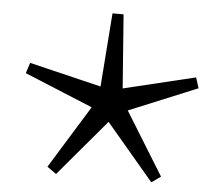

<svg xmlns="http://www.w3.org/2000/svg" viewBox="-50 -725 918 795"><g transform="rotate(5 409.0 -327.5)"><path d="M768 -391 754 -435 455 -363 432 -669H386L363 -363L64 -435L50 -391L334 -274L173 -13L211 14L409 -220L607 14L645 -13L484 -274Z"/></g></svg>

Font: FiraGO Unicode
Style: Regular
Weight: 400
Designer: bBox Type
Foundry: bBox Type GmbH
Version: Version 1.001;PS 001.001;hotconv 1.0.88;makeotf.lib2.5.64775